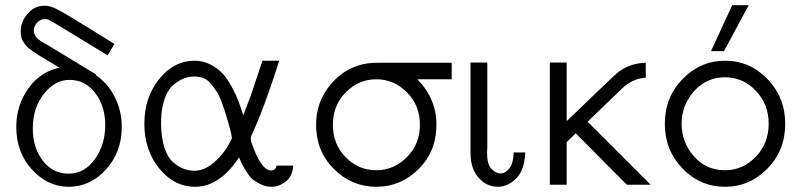

<svg xmlns="http://www.w3.org/2000/svg" viewBox="-20 -715 3103 743"><path d="M43 -224.1Q43 -307.1 89.6 -372.6Q136.2 -438 210 -453.1Q193.8 -462.9 169.4 -477.5Q145 -492.2 134.5 -498.5Q124 -504.9 107.9 -515.9Q91.8 -526.9 85.4 -533.4Q79.1 -540 72 -550Q64.9 -560.1 62.5 -570.6Q60.1 -581.1 60.1 -594.2Q60.1 -630.4 86.4 -661.6Q112.8 -692.9 152.8 -692.9Q173.8 -692.9 200.4 -679.4Q227.1 -666 326.2 -605Q385.3 -567.9 422.9 -544.9L397 -501H396Q178.2 -634.8 167 -639.2Q161.1 -641.1 154.8 -641.1Q135.7 -641.1 123.3 -627Q110.8 -612.8 110.8 -596.2Q110.8 -589.4 113.5 -583.3Q116.2 -577.1 119.1 -572.5Q122.1 -567.9 128.4 -563Q134.8 -558.1 137.9 -556.2Q141.1 -554.2 148.4 -549.6Q155.8 -544.9 157.2 -544.9L352.1 -426.8L351.1 -423.8Q396 -394 423.6 -340.6Q451.2 -287.1 451.2 -224.1Q451.2 -126 390.1 -59.1Q329.1 7.8 246.1 7.8Q165 7.8 104 -58.6Q43 -125 43 -224.1ZM106.9 -217.8Q106.9 -143.6 145.5 -93.3Q184.1 -43 245.1 -43Q307.1 -43 347.2 -98.9Q387.2 -154.8 387.2 -231Q387.2 -304.2 348.6 -355Q310.1 -405.8 250 -405.8H248Q192.9 -405.8 149.9 -351.8Q106.9 -297.9 106.9 -217.8Z M733.4 -480Q765.6 -480 793.7 -465.6Q821.8 -451.2 840.6 -431.2Q859.4 -411.1 876.5 -379.6Q893.6 -348.1 902.6 -324Q911.6 -299.8 921.4 -269L950.7 -345.2L995.6 -480H1060.5Q1001.5 -293.9 953.6 -191.9Q947.8 -178.7 952.6 -165Q989.7 -55.2 1029.8 -55.2Q1037.6 -55.2 1042.5 -59.6Q1047.4 -64 1048.6 -67.9Q1049.8 -71.8 1049.8 -74.2H1114.7Q1112.8 -35.2 1087.2 -13.7Q1061.5 7.8 1029.8 7.8Q1008.8 7.8 989.3 -1.7Q969.7 -11.2 958.7 -20Q947.8 -28.8 934.1 -50.3Q920.4 -71.8 917.5 -78.4Q914.6 -85 904.8 -106Q830.6 7.8 734.4 7.8Q654.3 7.8 596.4 -63Q538.6 -133.8 538.6 -235.8Q538.6 -337.9 595.7 -408.9Q652.8 -480 733.4 -480ZM603.5 -230Q604.5 -179.2 616.9 -142.1Q629.4 -105 650.4 -86.9Q671.4 -68.8 691.4 -61.5Q711.4 -54.2 732.4 -54.2Q794.4 -54.2 854.5 -138.2Q877.4 -175.3 877.4 -181.2Q877.4 -188 868.7 -221.2Q858.9 -256.3 854.7 -270.3Q850.6 -284.2 840.1 -313.5Q829.6 -342.8 820.6 -356.9Q811.5 -371.1 798.6 -387.9Q785.6 -404.8 769 -411.9Q752.4 -418.9 732.4 -418.9Q710.4 -418.9 690.4 -410.9Q670.4 -402.8 650.4 -386Q630.4 -369.1 617.9 -335Q605.5 -300.8 603.5 -253.9Z M1203.1 -231.9Q1203.1 -322.8 1261.7 -390.9Q1320.3 -459 1406.2 -470.2Q1421.4 -472.2 1451.2 -472.2H1728V-408.2H1595.2Q1669.4 -332 1668.9 -231.9Q1668.9 -129.9 1600.1 -61Q1531.2 7.8 1436.3 7.8Q1341.3 7.8 1272.2 -61Q1203.1 -129.9 1203.1 -231.9ZM1436 -56.2Q1503.9 -56.2 1554.4 -106.7Q1605 -157.2 1605 -232.2Q1605 -307.1 1554.7 -357.7Q1504.4 -408.2 1436.3 -408.2Q1368.2 -408.2 1318.1 -357.7Q1268.1 -307.1 1268.1 -232.2Q1268.1 -157.2 1317.6 -106.7Q1367.2 -56.2 1436 -56.2Z M1800.8 -122.1V-473.1H1864.7L1865.7 -472.2V-145Q1865.7 -142.1 1865.2 -135Q1864.7 -127.9 1864.7 -125Q1864.7 -79.1 1881.8 -61.5Q1898.9 -43.9 1917 -43.9Q1936 -43.9 1951.4 -63.5Q1966.8 -83 1967.8 -125H2012.7Q2009.8 -56.2 1977.3 -24.2Q1944.8 7.8 1906.7 7.8Q1862.8 7.8 1831.8 -27.6Q1800.8 -63 1800.8 -122.1Z M2107.9 0V-473.1H2172.9V-246.1Q2359.9 -427.2 2373 -436Q2374 -438 2377.9 -439.9Q2421.9 -470.7 2479 -472.2V-414.1Q2427.2 -412.1 2384.8 -370.1L2253.9 -244.1L2498 0H2405.8L2208 -199.2L2172.9 -165V0Z M2552.7 -235.8Q2552.7 -338.9 2621.8 -409.4Q2690.9 -480 2785.6 -480Q2881.8 -480 2950.2 -408.9Q3018.6 -337.9 3018.6 -235.8Q3018.6 -132.8 2949.7 -62.5Q2880.9 7.8 2785.6 7.8Q2689.5 7.8 2621.1 -63Q2552.7 -133.8 2552.7 -235.8ZM2785.6 -56.2Q2854.5 -56.2 2904.5 -108.2Q2954.6 -160.2 2954.6 -236.1Q2954.6 -312 2904.8 -364Q2855 -416 2785.6 -416Q2713.9 -416 2665.8 -362.1Q2617.7 -308.1 2617.7 -236.1Q2617.7 -164.1 2665.3 -110.1Q2712.9 -56.2 2785.6 -56.2ZM2731.4 -517.1 2813.5 -694.8H2877.4L2781.7 -517.1Z"/></svg>

Font: CMU Bright
Style: Roman
Weight: 500
Version: Version 0.7.0